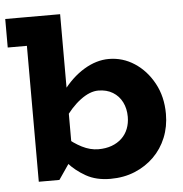

<svg xmlns="http://www.w3.org/2000/svg" viewBox="-51 -735 759 798"><g transform="rotate(-5 328.5 -336.0)"><path d="M0 -567V-686H220V-567ZM414 -483Q472 -483 521 -451Q570 -419 600.5 -363Q631 -307 631 -235Q631 -182 612.5 -136.5Q594 -91 560 -57.5Q526 -24 480 -5Q434 14 378 14Q319 14 276.5 -10Q234 -34 204.5 -67.5Q175 -101 154 -128V-231Q176 -203 206 -175.5Q236 -148 270.5 -130.5Q305 -113 339 -113Q370 -113 394.5 -122Q419 -131 436.5 -147.5Q454 -164 463 -187Q472 -210 472 -237Q472 -271 458.5 -298Q445 -325 419.5 -340.5Q394 -356 359 -356Q324 -356 284.5 -326.5Q245 -297 209.5 -244Q174 -191 152 -120V-229Q175 -307 217 -364Q259 -421 310.5 -452Q362 -483 414 -483ZM80 0V-686H229V-92L166 0Z"/></g></svg>

Font: BioRhyme ExtraBold ExtraBold
Style: Regular
Weight: 800
Version: Version 1.600;gftools[0.9.33]